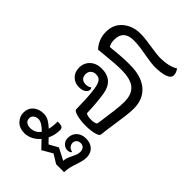

<svg xmlns="http://www.w3.org/2000/svg" viewBox="-251 -698 1091 1091"><g transform="rotate(45 294.5 -152.0)"><path d="M524 -549Q524 -526 492 -515.5Q460 -505 410 -505Q391 -505 333 -515Q307 -520 277.5 -524Q248 -528 223 -528Q141 -528 141 -452Q141 -420 153 -405L179 -407Q256 -416 321 -414Q404 -411 450.5 -369Q497 -327 497 -253Q497 -226 492.5 -192Q488 -158 483 -124Q471 -46 469 -18Q468 -6 439.5 1.5Q411 9 371 9Q330 9 299 0.5Q268 -8 268 -19Q267 -73 265 -108.5Q263 -144 258 -178Q252 -214 240.5 -227Q229 -240 207 -240Q188 -240 176 -228.5Q164 -217 164 -198Q164 -179 175 -168Q186 -157 207 -157Q226 -157 241 -168Q246 -161 246 -155Q246 -141 231.5 -130Q217 -119 190 -119Q156 -119 134 -141Q112 -163 112 -198Q112 -237 138.5 -261.5Q165 -286 207 -286Q300 -286 315 -190Q325 -122 327 -49Q327 -44 339.5 -40.5Q352 -37 369 -37Q387 -37 398 -40.5Q409 -44 410 -49L415 -82Q421 -123 426.5 -167Q432 -211 432 -244Q432 -302 399.5 -331Q367 -360 290 -360Q244 -360 158 -351L116 -347Q76 -391 76 -450Q76 -511 118.5 -546.5Q161 -582 223 -582Q246 -582 273.5 -578.5Q301 -575 325 -571Q377 -563 393 -563Q470 -563 509 -589Q524 -568 524 -549ZM504 133Q504 148 499.5 165Q495 182 490 198Q472 246 472 282H408L354 249L292 285L248 239Q230 260 206 272.5Q182 285 156 285Q115 285 92 261Q69 237 69 207Q69 170 93.5 149Q118 128 155 128Q178 128 197.5 139.5Q217 151 236 169Q243 142 243 104Q268 104 277.5 109Q287 114 287 129Q287 170 270 204L298 233L352 203L423 240Q423 218 440 186Q448 170 452 159Q456 148 456 135Q456 118 447 108Q438 98 422 98Q407 98 397.5 107Q388 116 388 130Q388 144 397 154.5Q406 165 423 168Q422 174 415 177.5Q408 181 397 181Q378 181 363.5 166.5Q349 152 349 130Q349 97 370.5 77.5Q392 58 424 58Q462 58 483 78.5Q504 99 504 133ZM220 209Q182 171 156 171Q140 171 127.5 180Q115 189 115 205Q115 223 127 232Q139 241 158 241Q198 241 220 209Z"/></g></svg>

Font: Krub
Style: Regular
Weight: 400
Designer: Ekaluck Peanpanawate
Foundry: Cadson Demak Co.,Ltd.
Version: Version 1.000; ttfautohint (v1.6)